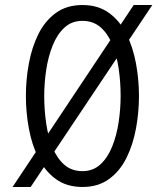

<svg xmlns="http://www.w3.org/2000/svg" viewBox="-20 -732 656 764"><path d="M102 12H30L512 -712H586ZM308 12Q245 12 201.8 -19.8Q158.5 -51.5 132.5 -104.2Q106.5 -157 94.8 -221Q83 -285 83 -350Q83 -415 94.8 -479Q106.5 -543 132.5 -595.8Q158.5 -648.5 201.8 -680.2Q245 -712 308 -712Q371 -712 414.2 -680.2Q457.5 -648.5 483.5 -595.8Q509.5 -543 521.2 -479Q533 -415 533 -350Q533 -285 521.2 -221Q509.5 -157 483.5 -104.2Q457.5 -51.5 414.2 -19.8Q371 12 308 12ZM308 -51Q350.5 -51 379.5 -77.8Q408.5 -104.5 426.2 -148.5Q444 -192.5 452 -245.2Q460 -298 460 -350Q460 -407 452 -460.5Q444 -514 426.2 -556.5Q408.5 -599 379.5 -624Q350.5 -649 308 -649Q265.5 -649 236.5 -622.2Q207.5 -595.5 189.8 -551.5Q172 -507.5 164 -454.8Q156 -402 156 -350Q156 -293 164 -239.5Q172 -186 189.8 -143.5Q207.5 -101 236.5 -76Q265.5 -51 308 -51Z"/></svg>

Font: Overpass Mono Light Light
Style: Regular
Weight: 300
Monospace: yes
Version: Version 4.000